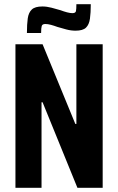

<svg xmlns="http://www.w3.org/2000/svg" viewBox="-20 -900 565 920"><path d="M54 0V-688H184L341 -306H346V-688H472V0H351L184 -410H179V0ZM109 -742Q109 -784 113 -812Q117 -840 132.5 -854.5Q148 -869 183 -869Q204 -869 227 -863Q250 -857 270 -851Q286 -845 301 -841Q316 -837 327 -837Q342 -837 344 -847Q346 -857 346 -880H415Q415 -839 411 -810.5Q407 -782 392 -767.5Q377 -753 342 -753Q320 -753 297.5 -759Q275 -765 255 -771Q239 -777 224 -781Q209 -785 197 -785Q183 -785 180 -775.5Q177 -766 177 -742Z"/></svg>

Font: Saira Condensed
Style: Bold
Weight: 700
Width: 3
Designer: Hector Gatti with collaboration of the Omnibus-Type team
Foundry: Omnibus-Type
Version: Version 1.101